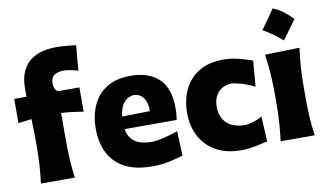

<svg xmlns="http://www.w3.org/2000/svg" viewBox="-84 -1038 2105 1238"><g transform="rotate(-10 968.5 -419.0)"><path d="M93.8 0Q101.6 -60.1 105.2 -116.9Q108.9 -173.8 108.9 -244.6V-300.8Q108.9 -327.1 107.9 -357.2Q106.9 -387.2 106 -419.9L19 -408.7V-567.4H99.6Q99.1 -580.6 99.1 -593.3Q99.1 -606 99.1 -618.2Q99.1 -687.5 119.9 -732.4Q140.6 -777.3 175.5 -803Q210.4 -828.6 253.9 -838.9Q297.4 -849.1 343.3 -849.1Q376 -849.1 414.8 -845.5Q453.6 -841.8 472.2 -839.4L458 -674.8Q438 -681.6 409.7 -686.8Q381.3 -691.9 366.2 -691.9Q326.2 -691.9 302.7 -676Q279.3 -660.2 279.3 -619.1Q279.3 -605 286.1 -589.1Q293 -573.2 306.2 -567.4H445.8V-408.7Q407.7 -415 371.8 -419.4Q335.9 -423.8 300.8 -425.8V-244.6Q300.8 -173.8 304.2 -116.9Q307.6 -60.1 315.9 0Z M822.8 15.6Q710.4 15.6 639.9 -22.9Q569.3 -61.5 536.4 -129.4Q503.4 -197.3 503.4 -285.2Q503.4 -372.6 534.2 -439.9Q564.9 -507.3 626.7 -545.7Q688.5 -584 781.7 -584Q900.9 -584 967 -522Q1033.2 -460 1033.2 -330.1Q1033.2 -306.2 1031.5 -288.1Q1029.8 -270 1027.3 -252H686.5Q693.8 -198.7 732.9 -169.7Q772 -140.6 847.2 -140.6Q866.7 -140.6 895.8 -146.2Q924.8 -151.9 957 -160.9Q989.3 -169.9 1017.1 -180.2L1024.4 -18.1Q988.8 -8.8 939 3.4Q889.2 15.6 822.8 15.6ZM866.7 -337.9Q867.7 -394.5 845 -425.3Q822.3 -456.1 783.7 -458Q743.7 -455.6 716.8 -423.6Q689.9 -391.6 685.1 -334.5Z M1402.3 12.7Q1306.6 12.7 1239.5 -25.4Q1172.4 -63.5 1136.7 -130.1Q1101.1 -196.8 1101.1 -282.7Q1101.1 -369.1 1133.5 -437Q1166 -504.9 1230 -543.9Q1293.9 -583 1389.6 -583Q1442.9 -583 1493.2 -569.6Q1543.5 -556.2 1579.1 -543.5L1565.4 -375Q1511.7 -400.4 1471.9 -411.1Q1432.1 -421.9 1412.1 -421.9Q1360.4 -419.4 1328.1 -384.5Q1295.9 -349.6 1295.9 -288.1Q1295.9 -222.7 1336.9 -183.3Q1377.9 -144 1451.7 -143.1Q1474.6 -143.1 1506.6 -152.1Q1538.6 -161.1 1568.8 -178.7L1577.6 -14.2Q1544.4 -6.3 1497.6 3.2Q1450.7 12.7 1402.3 12.7Z M1761.3 -852.6Q1796.7 -839.2 1828.4 -815Q1860.1 -790.8 1888 -761.8Q1866 -731.2 1843.5 -699.8Q1820.9 -668.4 1797.3 -636.7Q1769.9 -660.8 1738.7 -683.4Q1707.6 -706 1672.1 -725.8Q1695.8 -758.1 1717.8 -789.7Q1739.8 -821.4 1761.3 -852.6ZM1663.6 0Q1670.9 -60.1 1675 -116.9Q1679.2 -173.8 1679.2 -244.6V-300.8Q1679.2 -358.9 1677 -403.8Q1674.8 -448.7 1670.9 -488Q1667 -527.3 1661.6 -567.4L1887.7 -572.8Q1882.3 -532.2 1878.4 -492.2Q1874.5 -452.1 1872.6 -406Q1870.6 -359.9 1870.6 -300.8V-244.6Q1870.6 -173.8 1874.3 -116.9Q1877.9 -60.1 1886.2 0Z"/></g></svg>

Font: Pinar ExtraBold
Style: Regular
Weight: 800
Designer: Amin Abedi
Version: Version 3.000